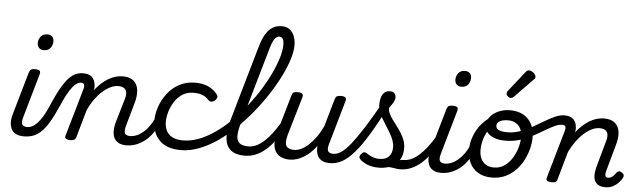

<svg xmlns="http://www.w3.org/2000/svg" viewBox="-58 -1252 5008 1504"><g transform="rotate(5 2446.5 -500.0)"><path d="M164 17Q127 17 102.5 4.5Q78 -8 66.5 -30.5Q55 -53 54 -83.5Q53 -114 64 -150L160 -484Q166 -503 175.5 -509Q185 -515 205 -515Q235 -515 243.5 -506Q252 -497 246 -477L150 -142Q135 -94 144.5 -76Q154 -58 186 -58Q200 -58 206 -46.5Q212 -35 210 -20.5Q208 -6 196.5 5.5Q185 17 164 17ZM260 -669Q239 -669 224.5 -682.5Q210 -696 210 -721Q210 -749 227.5 -772Q245 -795 281 -795Q302 -795 316.5 -782Q331 -769 331 -743Q331 -715 314 -692Q297 -669 260 -669Z M164 17Q154 17 150.5 5.5Q147 -6 151 -20.5Q155 -35 164 -46.5Q173 -58 186 -58Q203 -58 222 -67Q241 -76 262 -97.5Q283 -119 305 -155.5Q327 -192 350 -247Q387 -333 418 -386Q449 -439 477 -467.5Q505 -496 531.5 -506Q558 -516 584 -516Q595 -516 598 -504.5Q601 -493 599 -478.5Q597 -464 590.5 -452.5Q584 -441 575 -441Q559 -441 543 -431Q527 -421 509 -398.5Q491 -376 470 -338Q449 -300 425 -244Q389 -161 357 -109Q325 -57 294 -30Q263 -3 231.5 7Q200 17 164 17Z M971 17Q934 17 910 4.5Q886 -8 874.5 -31Q863 -54 862.5 -84Q862 -114 871 -150L928 -343Q937 -373 933.5 -395Q930 -417 914 -428.5Q898 -440 868 -440Q838 -440 807 -425Q776 -410 745.5 -383Q715 -356 687.5 -318Q660 -280 638 -233L575 -11Q571 2 560.5 8.5Q550 15 527 15Q511 15 497.5 8Q484 1 490 -17L599 -396Q605 -418 599.5 -429.5Q594 -441 576 -441Q562 -441 555.5 -452.5Q549 -464 550 -478.5Q551 -493 560 -504.5Q569 -516 585 -516Q613 -516 632.5 -508Q652 -500 663 -485.5Q674 -471 679 -451Q684 -431 683 -409L679 -390Q703 -421 728.5 -444.5Q754 -468 781.5 -485Q809 -502 838.5 -510.5Q868 -519 897 -519Q953 -519 982.5 -493.5Q1012 -468 1018 -422.5Q1024 -377 1006 -315L957 -142Q943 -95 952 -76.5Q961 -58 994 -58Q1008 -58 1014 -46.5Q1020 -35 1017.5 -20.5Q1015 -6 1003.5 5.5Q992 17 971 17Z M970 17Q956 17 950 5.5Q944 -6 946.5 -20.5Q949 -35 960.5 -46.5Q972 -58 993 -58Q1019 -58 1045.5 -69Q1072 -80 1096.5 -101Q1121 -122 1142.5 -152Q1164 -182 1180 -219Q1185 -234 1197.5 -234.5Q1210 -235 1219.5 -225.5Q1229 -216 1225 -202Q1208 -150 1181.5 -109.5Q1155 -69 1121.5 -41Q1088 -13 1049.5 2Q1011 17 970 17Z M1399 17Q1286 17 1229.5 -42Q1173 -101 1173 -196Q1173 -249 1192.5 -305.5Q1212 -362 1249 -410.5Q1286 -459 1341 -489Q1396 -519 1467 -519Q1524 -519 1565.5 -501Q1607 -483 1638 -447Q1652 -429 1648 -417Q1644 -405 1632 -394Q1619 -383 1606 -381.5Q1593 -380 1579 -394Q1559 -416 1531.5 -427.5Q1504 -439 1459 -439Q1411 -439 1374 -415.5Q1337 -392 1312.5 -354Q1288 -316 1275.5 -273.5Q1263 -231 1263 -192Q1263 -157 1277 -126.5Q1291 -96 1323.5 -78Q1356 -60 1408 -60Q1422 -60 1427.5 -48.5Q1433 -37 1431.5 -21.5Q1430 -6 1421.5 5.5Q1413 17 1399 17Z M1399 17Q1380 17 1372.5 5.5Q1365 -6 1366 -21.5Q1367 -37 1378 -48.5Q1389 -60 1408 -60Q1472 -60 1536 -85Q1600 -110 1663 -154.5Q1726 -199 1784.5 -257Q1843 -315 1895 -381Q1947 -447 1989.5 -515.5Q2032 -584 2063 -650.5Q2094 -717 2111 -774.5Q2128 -832 2128 -876Q2128 -892 2141 -900Q2154 -908 2171.5 -908Q2189 -908 2202 -900Q2215 -892 2215 -876Q2215 -831 2196 -769Q2177 -707 2141.5 -635Q2106 -563 2057 -487.5Q2008 -412 1949 -339Q1890 -266 1823.5 -201.5Q1757 -137 1686 -88Q1615 -39 1542.5 -11Q1470 17 1399 17Z M1899 17Q1831 17 1792.5 -13.5Q1754 -44 1748 -104Q1742 -164 1767 -252L1938 -847Q1964 -937 2004.5 -978Q2045 -1019 2104 -1019Q2139 -1019 2163.5 -1001.5Q2188 -984 2201.5 -952Q2215 -920 2215 -876Q2215 -857 2202 -848Q2189 -839 2171.5 -839Q2154 -839 2141 -848Q2128 -857 2128 -876Q2128 -895 2124 -908.5Q2120 -922 2112 -929Q2104 -936 2091 -936Q2078 -936 2066.5 -926.5Q2055 -917 2044 -895.5Q2033 -874 2022 -835L1847 -226Q1830 -166 1831.5 -129Q1833 -92 1855.5 -75Q1878 -58 1922 -58Q1936 -58 1942.5 -46.5Q1949 -35 1946.5 -20.5Q1944 -6 1932 5.5Q1920 17 1899 17Z M1900 17Q1886 17 1880 5.5Q1874 -6 1876.5 -20.5Q1879 -35 1890.5 -46.5Q1902 -58 1923 -58Q1953 -58 1983 -71Q2013 -84 2043.5 -111Q2074 -138 2106 -179.5Q2138 -221 2171 -277Q2180 -290 2191.5 -289Q2203 -288 2210.5 -278.5Q2218 -269 2212 -257Q2178 -187 2141.5 -135Q2105 -83 2066 -49.5Q2027 -16 1986 0.5Q1945 17 1900 17Z M2255 17Q2202 17 2169.5 -6.5Q2137 -30 2128.5 -74Q2120 -118 2137 -179L2225 -484Q2231 -503 2240.5 -509Q2250 -515 2270 -515Q2300 -515 2308.5 -506Q2317 -497 2312 -477L2223 -174Q2213 -136 2214.5 -111Q2216 -86 2233.5 -74Q2251 -62 2284 -62Q2311 -62 2340.5 -76.5Q2370 -91 2399 -118.5Q2428 -146 2455 -184Q2482 -222 2503 -268L2565 -484Q2571 -503 2580.5 -509Q2590 -515 2609 -515Q2639 -515 2648 -506Q2657 -497 2651 -477L2555 -142Q2540 -95 2549.5 -76.5Q2559 -58 2591 -58Q2605 -58 2611 -46.5Q2617 -35 2614.5 -20.5Q2612 -6 2600.5 5.5Q2589 17 2568 17Q2539 17 2518.5 8.5Q2498 0 2485.5 -14.5Q2473 -29 2467.5 -48.5Q2462 -68 2462 -91L2463 -109Q2441 -79 2416 -55.5Q2391 -32 2364 -16Q2337 0 2309.5 8.5Q2282 17 2255 17Z M2570 17Q2551 17 2545.5 5.5Q2540 -6 2544.5 -20.5Q2549 -35 2561.5 -46.5Q2574 -58 2593 -58Q2622 -58 2655 -80.5Q2688 -103 2728.5 -154Q2769 -205 2822 -288.5Q2875 -372 2943 -493Q2951 -506 2965.5 -504.5Q2980 -503 2990 -493Q3000 -483 2993 -469Q2923 -332 2866.5 -239Q2810 -146 2761.5 -90Q2713 -34 2667 -8.5Q2621 17 2570 17Z M3123 17Q3103 17 3081.5 13Q3060 9 3034.5 7.5Q3009 6 2975 13L3006 -17Q3036 -30 3062 -39Q3088 -48 3109.5 -53Q3131 -58 3145 -58Q3154 -58 3156.5 -46.5Q3159 -35 3155 -20.5Q3151 -6 3142.5 5.5Q3134 17 3123 17ZM2954 19Q2904 19 2866 3.5Q2828 -12 2808 -32Q2798 -42 2798 -53Q2798 -64 2812 -79Q2823 -91 2833 -91.5Q2843 -92 2857 -83Q2873 -71 2897.5 -60.5Q2922 -50 2953 -50Q3004 -50 3029 -76.5Q3054 -103 3054 -150Q3054 -176 3044.5 -203Q3035 -230 3019 -257.5Q3003 -285 2985.5 -312Q2968 -339 2952 -366Q2936 -393 2926.5 -419Q2917 -445 2917 -470Q2917 -527 2936 -556Q2955 -585 2993 -585Q3016 -585 3027.5 -571.5Q3039 -558 3039 -540Q3039 -523 3028 -503Q3017 -483 2995 -453Q2995 -432 3005.5 -410Q3016 -388 3032.5 -365Q3049 -342 3068 -317.5Q3087 -293 3103.5 -266.5Q3120 -240 3130.5 -211Q3141 -182 3141 -150Q3141 -69 3089.5 -25Q3038 19 2954 19Z M3121 17Q3107 17 3101 5.5Q3095 -6 3097.5 -20.5Q3100 -35 3111.5 -46.5Q3123 -58 3144 -58Q3174 -58 3204 -71Q3234 -84 3264.5 -111Q3295 -138 3327 -179.5Q3359 -221 3392 -277Q3401 -290 3412.5 -289Q3424 -288 3431.5 -278.5Q3439 -269 3433 -257Q3399 -187 3362.5 -135Q3326 -83 3287 -49.5Q3248 -16 3207 0.5Q3166 17 3121 17Z M3448 17Q3411 17 3386.5 4.5Q3362 -8 3350.5 -30.5Q3339 -53 3338 -83.5Q3337 -114 3348 -150L3444 -484Q3450 -503 3459.5 -509Q3469 -515 3489 -515Q3519 -515 3527.5 -506Q3536 -497 3530 -477L3434 -142Q3419 -94 3428.5 -76Q3438 -58 3470 -58Q3484 -58 3490 -46.5Q3496 -35 3494 -20.5Q3492 -6 3480.5 5.5Q3469 17 3448 17ZM3544 -669Q3523 -669 3508.5 -682.5Q3494 -696 3494 -721Q3494 -749 3511.5 -772Q3529 -795 3565 -795Q3586 -795 3600.5 -782Q3615 -769 3615 -743Q3615 -715 3598 -692Q3581 -669 3544 -669Z M3446 17Q3432 17 3426 5.5Q3420 -6 3422.5 -20.5Q3425 -35 3436.5 -46.5Q3448 -58 3469 -58Q3495 -58 3521.5 -69Q3548 -80 3572.5 -101Q3597 -122 3618.5 -152Q3640 -182 3656 -219Q3661 -234 3673.5 -234.5Q3686 -235 3695.5 -225.5Q3705 -216 3701 -202Q3684 -150 3657.5 -109.5Q3631 -69 3597.5 -41Q3564 -13 3525.5 2Q3487 17 3446 17Z M3844 19Q3781 19 3737 -7Q3693 -33 3670.5 -79.5Q3648 -126 3648 -184Q3648 -237 3668.5 -291.5Q3689 -346 3728.5 -392Q3768 -438 3826 -466Q3884 -494 3959 -494Q3976 -494 3979 -483Q3982 -472 3975.5 -461Q3969 -450 3956 -450Q3913 -450 3878 -433.5Q3843 -417 3817 -389.5Q3791 -362 3773 -328Q3755 -294 3746.5 -258Q3738 -222 3738 -190Q3738 -149 3752 -120Q3766 -91 3792 -76Q3818 -61 3853 -61Q3900 -61 3936 -85.5Q3972 -110 3996 -149Q4020 -188 4033 -231.5Q4046 -275 4046 -313Q4046 -354 4032.5 -382Q4019 -410 3993.5 -424.5Q3968 -439 3934 -439Q3915 -439 3907 -451Q3899 -463 3900.5 -479Q3902 -495 3912.5 -507Q3923 -519 3942 -519Q4004 -519 4047.5 -494.5Q4091 -470 4113.5 -425.5Q4136 -381 4136 -322Q4136 -281 4124.5 -234.5Q4113 -188 4090 -143Q4067 -98 4032 -61.5Q3997 -25 3950 -3Q3903 19 3844 19Z M3923 -278Q3874 -278 3838 -291.5Q3802 -305 3782.5 -329Q3763 -353 3763 -385Q3763 -424 3788 -454Q3813 -484 3854 -501.5Q3895 -519 3942 -519Q3961 -519 3969 -507Q3977 -495 3975 -479Q3973 -463 3963 -451Q3953 -439 3934 -439Q3894 -439 3869.5 -425.5Q3845 -412 3845 -390Q3845 -376 3855 -365.5Q3865 -355 3885 -350Q3905 -345 3934 -345Q3985 -345 4033.5 -362Q4082 -379 4128 -405Q4174 -431 4216.5 -456.5Q4259 -482 4297.5 -499Q4336 -516 4370 -516Q4389 -516 4396.5 -504.5Q4404 -493 4402.5 -478.5Q4401 -464 4390 -452.5Q4379 -441 4360 -441Q4331 -441 4297 -424.5Q4263 -408 4223 -384Q4183 -360 4137 -335.5Q4091 -311 4038 -294.5Q3985 -278 3923 -278Z M3938 -615Q3928 -615 3915.5 -625Q3903 -635 3903 -646Q3903 -652 3905 -658Q3907 -664 3912 -670L4034 -824Q4042 -836 4049 -839.5Q4056 -843 4064 -843Q4074 -843 4086.5 -836Q4099 -829 4108 -818Q4117 -807 4117 -796Q4117 -788 4114 -783Q4111 -778 4104 -773L3965 -630Q3951 -615 3938 -615Z M4312 15Q4295 15 4282 8Q4269 1 4274 -17L4383 -396Q4389 -418 4384 -429.5Q4379 -441 4360 -441Q4346 -441 4340 -452.5Q4334 -464 4335 -478.5Q4336 -493 4345 -504.5Q4354 -516 4370 -516Q4398 -516 4417 -508Q4436 -500 4447.5 -485.5Q4459 -471 4463.5 -451Q4468 -431 4467 -409L4463 -390Q4487 -421 4513 -444.5Q4539 -468 4566.5 -485Q4594 -502 4623 -510.5Q4652 -519 4681 -519Q4737 -519 4767 -493.5Q4797 -468 4803 -422.5Q4809 -377 4790 -315L4734 -113Q4730 -100 4729 -87.5Q4728 -75 4733 -67Q4738 -59 4752 -59Q4765 -59 4776.5 -65.5Q4788 -72 4798 -83Q4808 -94 4815 -105Q4822 -113 4832 -116Q4842 -119 4856 -109Q4872 -99 4873 -88.5Q4874 -78 4868 -67Q4859 -50 4840.5 -30Q4822 -10 4796.5 3.5Q4771 17 4739 17Q4699 17 4677.5 2Q4656 -13 4649 -37.5Q4642 -62 4646 -92.5Q4650 -123 4659 -153L4712 -343Q4721 -373 4718 -395Q4715 -417 4699 -428.5Q4683 -440 4652 -440Q4623 -440 4592 -425Q4561 -410 4530.5 -383Q4500 -356 4472.5 -318Q4445 -280 4422 -233L4359 -11Q4356 2 4345.5 8.5Q4335 15 4312 15Z"/></g></svg>

Font: Playwrite TZ
Style: Regular
Weight: 400
Designer: Veronika Burian, José Scaglione
Foundry: TypeTogether
Version: Version 1.002